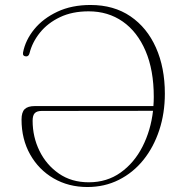

<svg xmlns="http://www.w3.org/2000/svg" viewBox="-20 -734 733 771"><path d="M66.5 -254Q66.5 -283.5 79.2 -295.8Q92 -308 119 -308H596Q597.5 -326.5 597.5 -345Q597.5 -452.5 564.5 -529.5Q531.5 -606.5 472.8 -647.5Q414 -688.5 336 -688.5Q270 -688.5 220.8 -665Q171.5 -641.5 140.5 -603Q109.5 -564.5 98.5 -520Q95 -507 84.5 -507.5Q70 -508.5 72.5 -523Q82 -573 117.5 -616.5Q153 -660 210.5 -687Q268 -714 343.5 -714Q437 -714 503.8 -668.5Q570.5 -623 606.2 -542.8Q642 -462.5 642 -358Q642 -279.5 619.5 -211.2Q597 -143 555.8 -91.8Q514.5 -40.5 457.2 -11.8Q400 17 331 17Q255 17 195.2 -17.8Q135.5 -52.5 101 -113.8Q66.5 -175 66.5 -254ZM111 -249Q111 -184.5 138.5 -128.2Q166 -72 216.5 -37Q267 -2 336.5 -2Q409.5 -2 464.2 -41Q519 -80 552.2 -145.2Q585.5 -210.5 594.5 -289L147 -288.5Q128.5 -288.5 119.8 -279.8Q111 -271 111 -249Z"/></svg>

Font: Fraunces 9pt S000 Thin
Style: Regular
Weight: 100
Version: Version 1.000; ttfautohint (v1.8.3)